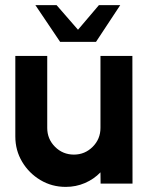

<svg xmlns="http://www.w3.org/2000/svg" viewBox="-20 -719 579 752"><path d="M40 -184.5V-500H165V-218Q165 -174.5 195.5 -144Q226 -113.5 269.5 -113.5Q312.5 -113.5 343 -144Q373.5 -174.5 373.5 -218V-500H498.5L499 0H374L373.5 -44Q348 -17.5 312.8 -2.2Q277.5 13 237.5 13Q183 13 138.2 -13.8Q93.5 -40.5 66.8 -85.2Q40 -130 40 -184.5ZM215.5 -555 118.5 -699H201.5L285.5 -602.5L367.5 -699H451L356 -555Z"/></svg>

Font: Urbanist
Style: Bold
Weight: 700
Designer: Corey Hu
Foundry: Corey Hu
Version: Version 1.330; ttfautohint (v1.8.4.7-5d5b)